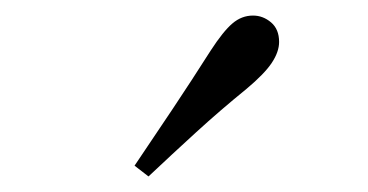

<svg xmlns="http://www.w3.org/2000/svg" viewBox="-20 -838 475 248"><path d="M153.8 -624Q178.7 -660.9 203.1 -697.4Q227.5 -734 252.2 -772.8Q268.3 -797.6 280.2 -807.7Q292.1 -817.9 306.8 -817.9Q319.7 -817.9 330.1 -809.1Q340.5 -800.3 340.5 -783.8Q340.5 -771.1 331.1 -756.9Q321.7 -742.7 298.3 -723.1Q264.7 -695.8 233.7 -667.5Q202.7 -639.2 171.8 -610.1Z"/></svg>

Font: Noto Serif KR ExtraLight
Style: Regular
Weight: 200
Designer: Ryoko NISHIZUKA 西塚涼子 (kana & ideographs); Frank Grießhammer (Latin, Greek & Cyrillic); Wenlong ZHANG 张文龙 (bopomofo); San
Foundry: Adobe
Version: Version 2.002-H1;hotconv 1.1.0;makeotfexe 2.6.0